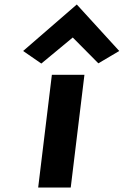

<svg xmlns="http://www.w3.org/2000/svg" viewBox="-20 -825 551 855"><path d="M83 -598 164 -542 304 -658 418 -543 511 -598 322 -805ZM295 10 356 -492H211L150 10Z"/></svg>

Font: Bluebird
Style: SfBdNrwObl
Weight: 700
Designer: Jasper
Foundry: Cannot Into Space Fonts
Version: Version 0.98